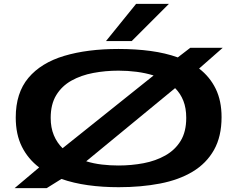

<svg xmlns="http://www.w3.org/2000/svg" viewBox="-20 -965 1234 1000"><path d="M223 15H56L184 -93Q126 -137 94 -201Q62 -265 62 -353Q62 -481 128 -559.5Q194 -638 314.5 -674Q435 -710 597 -710Q687 -710 764.5 -699.5Q842 -689 906 -666L971 -716H1140L1017 -608Q1073 -565 1103.5 -502.5Q1134 -440 1134 -355Q1134 -254 1094.5 -184Q1055 -114 983.5 -71Q912 -28 813.5 -9Q715 10 598 10Q513 10 438 -0.5Q363 -11 300 -33ZM244 -351Q244 -300 260.5 -260.5Q277 -221 306 -193L780 -572Q738 -585 691.5 -591Q645 -597 597 -597Q529 -597 465.5 -585Q402 -573 352 -545Q302 -517 273 -469.5Q244 -422 244 -351ZM597 -103Q665 -103 728 -115Q791 -127 841.5 -155.5Q892 -184 921 -231.5Q950 -279 950 -351Q950 -402 935 -440Q920 -478 892 -506L429 -125Q468 -113 510.5 -108Q553 -103 597 -103ZM532 -751 689 -945H860L666 -751Z"/></svg>

Font: Georama ExtraExtended SemiBold
Style: Regular
Weight: 600
Width: 8
Designer: Jean-Baptiste Levee
Foundry: Production Type
Version: Version 1.000